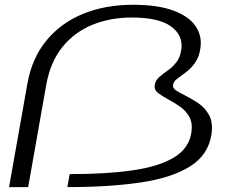

<svg xmlns="http://www.w3.org/2000/svg" viewBox="-20 -764 1006 784"><path d="M17 0 91.5 -420.5Q110 -526 169.2 -598.2Q228.5 -670.5 319.2 -707.5Q410 -744.5 522.5 -744.5Q624 -744.5 687.5 -721Q751 -697.5 778.2 -657.8Q805.5 -618 798.5 -569Q793.5 -530.5 776 -506.8Q758.5 -483 738.2 -468.2Q718 -453.5 702.8 -441.8Q687.5 -430 686.5 -415Q685.5 -403.5 699.2 -394.5Q713 -385.5 733.5 -375.5Q759.5 -362.5 787.8 -344Q816 -325.5 833.2 -295Q850.5 -264.5 843.5 -216Q831 -131.5 756 -84.5Q681 -37.5 553.5 -18.8Q426 0 255 0L264.5 -53Q412 -53 520 -68.2Q628 -83.5 690 -120.8Q752 -158 761.5 -223.5Q767 -262 753 -287Q739 -312 715.2 -328.5Q691.5 -345 668 -357.5Q644 -370.5 626.8 -383.2Q609.5 -396 611.5 -414.5Q614 -435 629.2 -448.5Q644.5 -462 664 -475.5Q683.5 -489 699.8 -509.2Q716 -529.5 720.5 -563Q728 -620 678.2 -656.2Q628.5 -692.5 517 -692.5Q431.5 -692.5 358.5 -663.2Q285.5 -634 235.5 -572.8Q185.5 -511.5 168.5 -416L95 0Z"/></svg>

Font: Anybody UltraExpanded Light
Style: Italic
Weight: 300
Width: 9
Italic angle: -10°
Designer: Tyler Finck
Foundry: Etcetera Type Company
Version: Version 1.010; ttfautohint (v1.8.3) -l 8 -r 50 -G 200 -x 14 